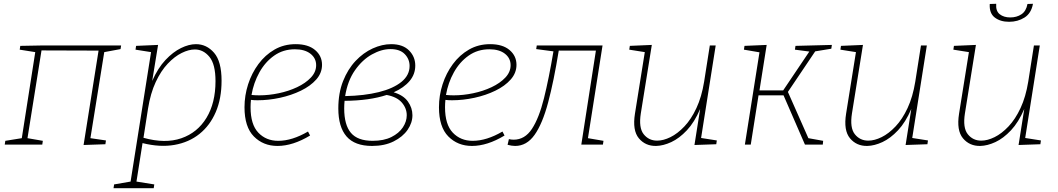

<svg xmlns="http://www.w3.org/2000/svg" viewBox="-20 -763 5582 1013"><path d="M421 2 500 -496 199 -497 125 -34 206 -20 203 0H5L8 -20L95 -34L166 -488L84 -501L87 -521L195 -523H619L616 -504L530 -488L457 -34L539 -22L536 -2Z M579 230 582 210 669 195 777 -488 695 -501 698 -521 814 -526 783 -336Q813 -404 853 -446.5Q893 -489 935 -509.5Q977 -530 1014 -530Q1070 -530 1109.5 -484.5Q1149 -439 1149 -337Q1149 -243 1118.5 -172Q1088 -101 1032.5 -56.5Q977 -12 900.5 1.5Q824 15 732 -8L700 195L794 210L791 230ZM761 -190 737 -36Q851 -4 936.5 -33.5Q1022 -63 1069.5 -141.5Q1117 -220 1117 -335Q1117 -424 1085 -463Q1053 -502 1008 -502Q976 -502 938.5 -483.5Q901 -465 865 -427Q829 -389 801.5 -330Q774 -271 761 -190Z M1444 7Q1369 7 1319.5 -43Q1270 -93 1270 -197Q1270 -259 1289 -318Q1308 -377 1343.5 -425Q1379 -473 1428.5 -501.5Q1478 -530 1540 -530Q1606 -530 1642.5 -499Q1679 -468 1679 -421Q1679 -378 1648.5 -343.5Q1618 -309 1567.5 -284.5Q1517 -260 1457 -247Q1397 -234 1339 -234Q1329 -234 1320.5 -234.5Q1312 -235 1304 -236Q1302 -216 1302 -197Q1302 -106 1343 -63Q1384 -20 1448 -20Q1521 -20 1605 -69L1616 -48Q1525 7 1444 7ZM1536 -503Q1474 -503 1426.5 -469.5Q1379 -436 1348.5 -381Q1318 -326 1307 -262Q1327 -260 1348 -260Q1398 -260 1450.5 -271Q1503 -282 1547.5 -303Q1592 -324 1620 -353.5Q1648 -383 1648 -419Q1648 -456 1618 -479.5Q1588 -503 1536 -503Z M1943 7Q1852 7 1808.5 -43Q1765 -93 1765 -191Q1765 -272 1790 -335Q1815 -398 1856 -441.5Q1897 -485 1946.5 -507.5Q1996 -530 2044 -530Q2105 -530 2138 -497Q2171 -464 2171 -417Q2171 -371 2141 -335.5Q2111 -300 2057 -276Q2108 -261 2132 -227.5Q2156 -194 2156 -155Q2156 -115 2130.5 -78Q2105 -41 2057 -17Q2009 7 1943 7ZM2040 -504Q1993 -504 1942.5 -476Q1892 -448 1853 -392.5Q1814 -337 1801 -256Q1902 -258 1978.5 -277Q2055 -296 2098 -331Q2141 -366 2141 -415Q2141 -451 2115.5 -477.5Q2090 -504 2040 -504ZM1796 -191Q1796 -104 1831.5 -62Q1867 -20 1946 -20Q2005 -20 2045 -40Q2085 -60 2105.5 -91Q2126 -122 2126 -155Q2126 -192 2100 -222Q2074 -252 2020 -262Q1929 -232 1798 -231Q1796 -211 1796 -191Z M2470 7Q2395 7 2345.5 -43Q2296 -93 2296 -197Q2296 -259 2315 -318Q2334 -377 2369.5 -425Q2405 -473 2454.5 -501.5Q2504 -530 2566 -530Q2632 -530 2668.5 -499Q2705 -468 2705 -421Q2705 -378 2674.5 -343.5Q2644 -309 2593.5 -284.5Q2543 -260 2483 -247Q2423 -234 2365 -234Q2355 -234 2346.5 -234.5Q2338 -235 2330 -236Q2328 -216 2328 -197Q2328 -106 2369 -63Q2410 -20 2474 -20Q2547 -20 2631 -69L2642 -48Q2551 7 2470 7ZM2562 -503Q2500 -503 2452.5 -469.5Q2405 -436 2374.5 -381Q2344 -326 2333 -262Q2353 -260 2374 -260Q2424 -260 2476.5 -271Q2529 -282 2573.5 -303Q2618 -324 2646 -353.5Q2674 -383 2674 -419Q2674 -456 2644 -479.5Q2614 -503 2562 -503Z M2658 1 2665 -29Q2677 -26 2690 -26Q2749 -26 2786.5 -83Q2824 -140 2850 -244.5Q2876 -349 2900 -492L2809 -504L2812 -523H3159L3082 -34L3164 -20L3161 0H3047L3124 -496H2928Q2902 -335 2872 -222.5Q2842 -110 2800.5 -51.5Q2759 7 2698 7Q2680 7 2658 1Z M3442 7Q3385 8 3350.5 -33.5Q3316 -75 3330 -163L3382 -488L3300 -501L3303 -521L3419 -526L3361 -165Q3349 -89 3376 -55Q3403 -21 3447 -21Q3480 -21 3517.5 -39.5Q3555 -58 3591 -96Q3627 -134 3654.5 -193Q3682 -252 3695 -332L3725 -523H3756L3679 -35L3762 -22L3759 -2L3644 2L3674 -188Q3644 -118 3604 -75.5Q3564 -33 3522 -13.5Q3480 6 3442 7Z M3910 0 3987 -487 3905 -501 3908 -521 4025 -526 3987 -286H4112L4250 -491L4174 -501L4177 -521L4369 -526L4366 -506L4281 -492L4137 -278L4245 -34L4323 -20L4321 0H4227L4114 -260H3982L3941 0Z M4556 7Q4499 8 4464.5 -33.5Q4430 -75 4444 -163L4496 -488L4414 -501L4417 -521L4533 -526L4475 -165Q4463 -89 4490 -55Q4517 -21 4561 -21Q4594 -21 4631.5 -39.5Q4669 -58 4705 -96Q4741 -134 4768.5 -193Q4796 -252 4809 -332L4839 -523H4870L4793 -35L4876 -22L4873 -2L4758 2L4788 -188Q4758 -118 4718 -75.5Q4678 -33 4636 -13.5Q4594 6 4556 7Z M5152 7Q5095 8 5060.5 -33.5Q5026 -75 5040 -163L5092 -488L5010 -501L5013 -521L5129 -526L5071 -165Q5059 -89 5086 -55Q5113 -21 5157 -21Q5190 -21 5227.5 -39.5Q5265 -58 5301 -96Q5337 -134 5364.5 -193Q5392 -252 5405 -332L5435 -523H5466L5389 -35L5472 -22L5469 -2L5354 2L5384 -188Q5354 -118 5314 -75.5Q5274 -33 5232 -13.5Q5190 6 5152 7ZM5304 -648Q5258 -648 5228.5 -670.5Q5199 -693 5202 -742L5236 -743Q5233 -705 5254.5 -688Q5276 -671 5310 -671Q5344 -671 5369 -687.5Q5394 -704 5401 -742L5430 -743Q5421 -693 5385.5 -670.5Q5350 -648 5304 -648Z"/></svg>

Font: Bitter ExtraLight
Style: Italic
Weight: 200
Italic angle: -9°
Designer: Sol Matas, and Bitter project Authors
Foundry: Sol Matas
Version: Version 2.001